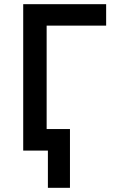

<svg xmlns="http://www.w3.org/2000/svg" viewBox="-20 -720 554 918"><path d="M91 0V-700H487.5V-597.5H203V-103H314.5V178H209V0Z"/></svg>

Font: Geologica
Style: Regular
Weight: 400
Designer: Sindre Bremnes, Frode Helland
Foundry: Monokrom Skriftforlag AS
Version: Version 1.010; ttfautohint (v1.8.4.7-5d5b);gftools[0.9.28]